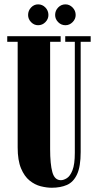

<svg xmlns="http://www.w3.org/2000/svg" viewBox="-20 -870 462 902"><path d="M223 12Q199 12 171.2 5Q143.5 -2 119 -21.8Q94.5 -41.5 78.8 -79Q63 -116.5 63 -177.5V-673.5H14V-700H265V-673.5H215.5V-170Q215.5 -99 226 -61.2Q236.5 -23.5 266 -23.5Q279 -23.5 294.2 -33Q309.5 -42.5 320.5 -70.2Q331.5 -98 331.5 -152V-673.5H286.5V-700H406V-673.5H359V-156Q359 -87.5 342 -51Q325 -14.5 294.5 -1.2Q264 12 223 12ZM287.5 -751.5Q267.5 -751.5 253.2 -766Q239 -780.5 239 -799.5Q239 -820 253.2 -834.8Q267.5 -849.5 287.5 -849.5Q306.5 -849.5 321 -834.8Q335.5 -820 335.5 -799.5Q335.5 -780.5 321 -766Q306.5 -751.5 287.5 -751.5ZM159 -751.5Q140 -751.5 126 -766Q112 -780.5 112 -799.5Q112 -820 126 -834.8Q140 -849.5 159 -849.5Q179 -849.5 193.2 -834.8Q207.5 -820 207.5 -799.5Q207.5 -780.5 193.2 -766Q179 -751.5 159 -751.5Z"/></svg>

Font: Imbue 50pt Black
Style: Regular
Weight: 900
Designer: Tyler Finck
Foundry: Etcetera Type Company
Version: Version 1.102; ttfautohint (v1.8.3)